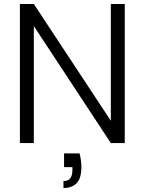

<svg xmlns="http://www.w3.org/2000/svg" viewBox="-20 -719 726 965"><path d="M380 52Q389 88 389 119Q389 178 365 202Q341 226 299 226V191Q323 191 333.5 176.5Q344 162 344 135V121H302V52ZM607 -699V0H537L150 -588V0H80V-699H150L537 -112V-699Z"/></svg>

Font: SVN-Poppins Light
Style: Regular
Weight: 300
Designer: Ninad Kale (Devanagari), Jonny Pinhorn (Latin)
Foundry: Indian Type Foundry
Version: Version 3.002 2017; ttfautohint (v1.8.3)